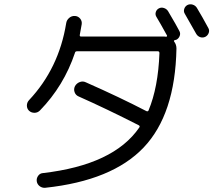

<svg xmlns="http://www.w3.org/2000/svg" viewBox="-20 -851 1040 914"><path d="M820 -662Q818 -662 816 -661Q814 -660 812 -660Q806 -658 809 -653Q820 -639 820 -620Q814 -307 664 -149Q514 9 195 43Q180 44 168.5 35Q157 26 155 12Q153 -2 161.5 -14Q170 -26 184 -27Q521 -66 643 -244Q648 -251 640 -255Q489 -332 354 -392Q340 -398 335 -412.5Q330 -427 337 -441Q345 -455 360 -460.5Q375 -466 389 -459Q552 -387 677 -322Q684 -319 687 -325Q733 -435 739 -598Q739 -607 731 -607H348Q338 -607 337 -600Q284 -442 170 -325Q159 -314 144 -314Q129 -314 118 -324Q108 -334 108 -348.5Q108 -363 118 -374Q260 -525 295 -740Q297 -755 309 -765.5Q321 -776 337 -775Q352 -774 361.5 -762.5Q371 -751 369 -736Q368 -731 360 -686Q358 -677 366 -677H763Q764 -677 767 -676.5Q770 -676 771 -676Q773 -676 774.5 -678Q776 -680 775 -682Q741 -744 725 -770Q718 -781 721.5 -793Q725 -805 736 -811Q747 -817 760 -813Q773 -809 780 -798Q822 -727 834 -703Q840 -692 835.5 -680Q831 -668 820 -662ZM914 -690Q894 -726 860 -785Q853 -796 857 -808.5Q861 -821 872 -827Q884 -833 897 -829Q910 -825 917 -814Q943 -771 972 -717Q978 -706 973.5 -694Q969 -682 958 -676Q946 -670 933.5 -674Q921 -678 914 -690Z"/></svg>

Font: Rounded Mplus 1c
Style: Regular
Weight: 400
Version: Version 1.059.20150529